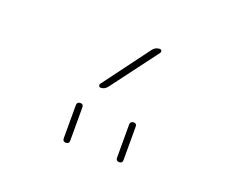

<svg xmlns="http://www.w3.org/2000/svg" viewBox="-69 -1051 637 542"><g transform="rotate(20 250.0 -780.0)"><path d="M320.3 -719.7Q320.3 -729.5 330.1 -730Q339.8 -730.5 339.8 -719.7V-620.1Q339.8 -610.4 330.1 -610.4Q320.3 -610.4 320.3 -620.1ZM160.2 -620.1V-719.7Q160.2 -729.5 169.9 -730Q179.7 -730.5 179.7 -719.7V-620.1Q179.7 -610.4 169.9 -610.4Q160.2 -610.4 160.2 -620.1ZM209 -790Q205.1 -790 203.6 -793.5Q202.1 -796.9 204.1 -799.8L308.6 -940.4Q316.4 -950.2 329.1 -950.2Q333 -950.2 334.5 -946.8Q335.9 -943.4 334 -940.4L228.5 -799.8Q220.7 -790 209 -790Z"/></g></svg>

Font: Rounded-X Mgen+ 1m thin
Style: Regular
Weight: 100
Designer: [Source Han Sans]
Ryoko NISHIZUKA  (kana & ideographs); Paul D. Hunt (Latin, Greek & Cyrillic); Wenlong ZHANG  (bopomofo
Version: Version 1.059.20150602